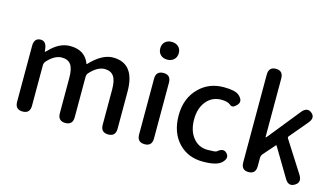

<svg xmlns="http://www.w3.org/2000/svg" viewBox="-90 -1108 2501 1432"><g transform="rotate(15 1160.5 -392.0)"><path d="M145 0Q87 0 87 -60V-491Q87 -550 134 -553Q180 -555 187 -497L189 -480Q190 -473 191.5 -473Q193 -473 205 -485Q279 -564 363 -564Q477 -564 513 -468Q515 -463 518 -467Q609 -564 694 -564Q863 -564 863 -346V-60Q863 0 806 0Q748 0 748 -60V-332Q748 -402 725.5 -433.5Q703 -465 656 -465Q601 -465 544 -403Q532 -390 532 -372V-60Q532 0 475 0Q417 0 417 -60V-332Q417 -403 395 -434Q373 -465 325 -465Q270 -465 214 -404Q202 -390 202 -372V-60Q202 0 145 0Z M1087 0Q1029 0 1029 -60V-490Q1029 -550 1087 -550Q1144 -550 1144 -490V-60Q1144 0 1087 0ZM1086 -653Q1054 -653 1034.5 -672Q1015 -691 1015 -722Q1015 -753 1034.5 -771.5Q1054 -790 1086 -790Q1118 -790 1138 -771.5Q1158 -753 1158 -722Q1158 -691 1138 -672Q1118 -653 1086 -653Z M1540 13Q1425 13 1353 -62Q1277 -141 1277 -274Q1277 -407 1359 -488Q1435 -564 1549 -564Q1638 -564 1667 -538Q1712 -499 1681 -464Q1650 -429 1627.5 -449Q1605 -469 1555 -469Q1485 -469 1440.5 -415.5Q1396 -362 1396 -275Q1396 -188 1439 -134.5Q1482 -81 1551 -81Q1612 -81 1621 -88Q1666 -127 1695 -93Q1724 -60 1680 -20Q1642 13 1540 13Z M1889 0Q1833 0 1833 -60V-737Q1833 -797 1889 -797Q1945 -797 1945 -737V-288Q1945 -283 1947 -283Q1949 -283 1959 -295L2151 -534Q2189 -581 2227 -550Q2265 -519 2226 -473L2110 -335Q2104 -327 2109 -319L2262 -79Q2294 -28 2249 0Q2203 28 2173 -24L2041 -245Q2038 -249 2035 -245L1957 -156Q1945 -142 1945 -123V-60Q1945 0 1889 0Z"/></g></svg>

Font: Resource Han Rounded KR Medium
Style: Regular
Weight: 500
Designer: Cyano Hao (round all glyphs); Ryoko NISHIZUKA 西塚涼子 (kana, bopomofo & ideographs); Paul D. Hunt (Latin, Greek & Cyrillic)
Foundry: Cyano Hao
Version: 0.990